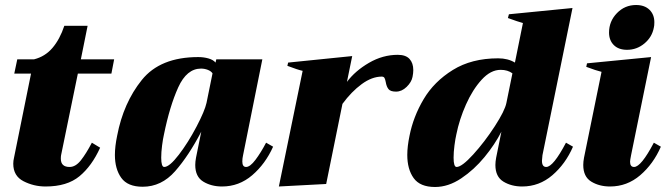

<svg xmlns="http://www.w3.org/2000/svg" viewBox="-20 -735 2660 767"><path d="M224 -115Q223 -110 223 -101Q223 -68 258 -68Q282 -68 303 -94.5Q324 -121 347 -165L380 -145Q347 -72 297.5 -31Q248 10 162 10Q115 10 74 -11Q33 -32 33 -81Q33 -93 36 -105L104 -441H37L49 -498H116Q160 -509 189.5 -543.5Q219 -578 237 -632H330L303 -498H436L425 -441H291Z M439 -116Q439 -150 448 -193Q473 -324 546.5 -415.5Q620 -507 772 -507Q794 -507 813 -501.5Q832 -496 841 -485L844 -498H1028L951 -115Q948 -102 948 -90Q948 -68 963 -68Q979 -68 1000.5 -96.5Q1022 -125 1043 -165L1071 -149Q1040 -80 987.5 -35Q935 10 867 10Q824 10 792 -9.5Q760 -29 760 -76Q760 -89 763 -105L784 -209Q734 -113 679.5 -51Q625 11 550 11Q490 11 464.5 -24.5Q439 -60 439 -116ZM805 -324 829 -442Q823 -451 810 -456Q797 -461 783 -461Q726 -461 692 -386Q658 -311 635 -198Q631 -181 627.5 -154Q624 -127 624 -105Q624 -68 636 -68Q657 -68 694.5 -117Q732 -166 765 -229Q798 -292 805 -324Z M1631 -455Q1631 -443 1628 -428Q1624 -407 1604.5 -388Q1585 -369 1562 -369Q1540 -369 1532 -379Q1524 -389 1521 -407Q1519 -418 1516 -423.5Q1513 -429 1505 -429Q1466 -429 1425 -399Q1384 -369 1348 -320L1283 0L1094 10L1189 -452Q1170 -456 1128 -472L1131 -485L1387 -511L1366 -408Q1399 -452 1454 -484Q1509 -516 1569 -516Q1601 -516 1616 -499.5Q1631 -483 1631 -455Z M1607 -116Q1607 -150 1616 -193Q1631 -269 1672.5 -339Q1714 -409 1789 -455.5Q1864 -502 1970 -502Q2009 -502 2037 -485L2069 -643Q2050 -648 2009 -663L2013 -678L2267 -703L2147 -115Q2145 -99 2145 -93Q2145 -68 2162 -68Q2190 -68 2241 -165L2269 -149Q2239 -80 2186.5 -35Q2134 10 2066 10Q2023 10 1991 -9.5Q1959 -29 1959 -76Q1959 -89 1962 -105L1983 -209Q1957 -158 1915.5 -107.5Q1874 -57 1822.5 -22.5Q1771 12 1718 12Q1658 12 1632.5 -23.5Q1607 -59 1607 -116ZM2003 -324 2027 -442Q2008 -456 1980 -456Q1940 -456 1904 -416.5Q1868 -377 1841.5 -317.5Q1815 -258 1803 -198Q1799 -181 1795.5 -154Q1792 -127 1792 -105Q1792 -68 1804 -68Q1825 -68 1870.5 -118Q1916 -168 1956.5 -230.5Q1997 -293 2003 -324Z M2413 -605Q2413 -650 2444.5 -682.5Q2476 -715 2521 -715Q2555 -715 2574.5 -696Q2594 -677 2594 -646Q2594 -632 2592 -625Q2585 -587 2554.5 -561.5Q2524 -536 2485 -536Q2451 -536 2432 -555Q2413 -574 2413 -605ZM2310 -76Q2310 -89 2313 -105L2383 -448Q2362 -453 2322 -468L2325 -482L2581 -507L2501 -115Q2497 -95 2497 -89Q2497 -68 2513 -68Q2541 -68 2592 -165L2620 -149Q2590 -80 2537.5 -35Q2485 10 2417 10Q2374 10 2342 -9.5Q2310 -29 2310 -76Z"/></svg>

Font: Trirong Black
Style: Italic
Weight: 900
Italic angle: -12°
Designer: Katatrad Team
Foundry: CadsonDemak
Version: Version 1.001